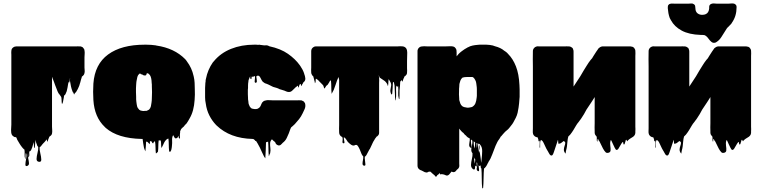

<svg xmlns="http://www.w3.org/2000/svg" viewBox="-20 -786 4354 1100"><path d="M464 -458V-399Q464 -392 465 -383.5Q466 -375 464 -367Q463 -364 461.5 -360Q460 -356 457 -354Q456 -353 455.5 -352Q455 -351 453 -350Q451 -349 449 -347Q448 -343 447.5 -340Q447 -337 445 -333L442 -322Q441 -318 440 -314Q439 -310 437 -305Q436 -301 435 -297.5Q434 -294 432 -290Q429 -282 425.5 -275.5Q422 -269 417 -261V-260Q416 -259 416 -259L408 -251Q406 -245 405 -245Q403 -246 402.5 -249Q402 -252 401 -254Q400 -255 399.5 -256Q399 -257 398 -258Q398 -257 398.5 -255.5Q399 -254 396 -261Q390 -275 386.5 -291.5Q383 -308 381 -322Q380 -326 381 -330.5Q382 -335 381 -339Q380 -333 379.5 -326.5Q379 -320 377 -314Q377 -313 375.5 -313.5Q374 -314 373 -316Q372 -312 371.5 -310Q371 -308 370 -303Q369 -294 367 -285Q365 -276 363 -267Q362 -263 361 -260Q360 -257 358 -254Q357 -252 356.5 -249.5Q356 -247 354 -245Q353 -243 351 -241.5Q349 -240 347 -238Q346 -233 345.5 -226.5Q345 -220 343 -214Q342 -210 341.5 -205.5Q341 -201 339 -196Q338 -195 336.5 -192Q335 -189 335 -190Q333 -200 333 -210Q333 -220 331 -230L327 -236Q324 -241 321 -244.5Q318 -248 315 -252Q309 -263 305 -275Q301 -287 296 -298Q293 -307 289.5 -316Q286 -325 283 -333Q281 -335 281 -339Q279 -342 278.5 -344.5Q278 -347 278 -341V-60Q278 -52 279 -41.5Q280 -31 278 -21Q278 -20 277.5 -19.5Q277 -19 277 -18Q276 -14 273 -11Q271 -9 268.5 -7Q266 -5 263 -3Q261 1 259 6.5Q257 12 255 17Q254 19 253.5 22.5Q253 26 251 25Q249 23 249 19.5Q249 16 248 12Q246 14 244 17Q242 20 240 22L235 28Q232 31 228 35Q224 39 221 43Q219 47 211 55Q209 56 207 58Q206 72 211 92.5Q216 113 216.5 128Q217 143 203 141Q189 139 189.5 124Q190 109 195 89.5Q200 70 199 56Q198 54 195.5 51.5Q193 49 194 50Q192 45 190.5 40Q189 35 187 31L184 20Q184 17 183 14Q182 25 181.5 37.5Q181 50 179 61Q179 62 177.5 61Q176 60 175 59Q174 51 174 43Q174 35 173 28L167 50Q166 54 164.5 58.5Q163 63 161 67Q160 71 156 77Q154 80 148 82Q147 90 148 99Q149 108 144 115Q142 118 141.5 111Q141 104 141 97Q141 90 140 94Q138 105 141.5 120.5Q145 136 146 148.5Q147 161 135 165Q125 168 125.5 155.5Q126 143 129.5 125.5Q133 108 131 97Q131 95 129.5 93Q128 91 127 93Q126 98 126 107Q126 116 126 122Q126 128 124 123Q120 111 121 97.5Q122 84 120 71L119 70Q119 70 118.5 70Q118 70 117 69Q114 66 111 63Q108 60 106 57Q98 47 91.5 36Q85 25 79 15Q78 14 78 12.5Q78 11 77 10Q76 7 75 4.5Q74 2 72 0L63 -1L58 -4Q52 -8 50 -11Q48 -13 46 -19Q45 -22 44.5 -25Q44 -28 44 -31Q43 -42 44 -52.5Q45 -63 45 -72V-473Q45 -478 44.5 -483.5Q44 -489 45 -494Q45 -499 46 -501Q48 -507 50 -509Q52 -511 53 -512Q54 -513 55 -514Q63 -520 72 -520H409Q417 -520 425.5 -520.5Q434 -521 442 -520Q445 -519 448 -518Q451 -517 454 -515Q457 -512 461 -506Q463 -504 463 -501.5Q463 -499 464 -497Q466 -487 465 -477Q464 -467 464 -458ZM418 -262 417 -260Q417 -260 417 -260Q417 -261 418 -262Z M1096 -276Q1097 -260 1096.5 -244Q1096 -228 1095 -213Q1093 -182 1086 -155.5Q1079 -129 1066 -107Q1062 -100 1058 -93Q1054 -86 1049 -79Q1044 -73 1038 -68Q1038 -67 1037.5 -66.5Q1037 -66 1037 -66Q1033 -60 1027 -56Q1026 -55 1025 -54Q1024 -53 1022 -51Q1021 -50 1020 -49Q1019 -48 1018 -47L1012 -34Q1012 -30 1012 -26.5Q1012 -23 1011 -19Q1010 -12 1011 -0.5Q1012 11 1007 7Q1004 4 1003.5 -0.5Q1003 -5 1003 -9Q1003 -7 1001 -5Q1000 -2 997.5 1.5Q995 5 991 6Q984 9 979.5 1.5Q975 -6 973 -10Q973 -10 973 -10.5Q973 -11 972 -12Q965 1 966 17.5Q967 34 965 50Q965 54 964 59.5Q963 65 962 70Q961 76 957 81Q957 84 953 84Q949 82 949 79Q947 62 947 44Q947 26 945 9Q945 9 944.5 8.5Q944 8 943 8Q940 9 937 11Q934 13 932 15Q925 22 920 32Q917 38 914.5 44Q912 50 909 55Q908 56 906.5 59.5Q905 63 905 62Q903 51 903 40Q903 29 901 19Q903 19 895.5 18.5Q888 18 889 19Q887 35 887 51Q887 67 885 83Q885 84 881.5 87Q878 90 877 91Q876 92 874.5 92.5Q873 93 873 92Q871 75 871 57.5Q871 40 868 23Q865 24 863 26Q861 28 861 28Q860 29 859.5 31.5Q859 34 857 36Q856 36 852 32Q851 30 850.5 28Q850 26 848 25Q848 24 847.5 24Q847 24 847 24Q846 23 846 23.5Q846 24 845 23H839Q839 27 839 31Q839 35 837 40Q837 40 829 31Q824 26 824 26.5Q824 27 821 26Q817 26 817 25Q816 39 815.5 52.5Q815 66 813 80Q813 82 811.5 78Q810 74 809 72Q808 69 807 66.5Q806 64 805 61Q802 48 800.5 35.5Q799 23 797 10H791Q655 7 586 -53L580 -59Q521 -115 515 -213Q512 -260 515 -307Q523 -418 599.5 -474Q676 -530 809 -530H818Q832 -530 846 -529Q860 -528 873 -526Q875 -526 876 -525Q979 -510 1041 -447Q1043 -445 1046.5 -440.5Q1050 -436 1051 -434Q1079 -397 1089 -351Q1089 -350 1089.5 -349Q1090 -348 1090 -347Q1094 -330 1095 -311.5Q1096 -293 1096 -276ZM778 -157Q781 -155 785 -153Q796 -150 802 -150Q808 -150 814 -151H820Q824 -153 827.5 -154.5Q831 -156 834 -158Q842 -166 844.5 -177Q847 -188 848 -198Q849 -204 849.5 -211Q850 -218 850 -225Q851 -239 851 -258Q851 -277 850 -292Q850 -297 850 -302Q850 -307 849 -311Q849 -315 848.5 -318.5Q848 -322 848 -326Q845 -352 834 -361Q830 -365 828.5 -365.5Q827 -366 825 -366Q824 -366 823 -366.5Q822 -367 821 -366Q820 -365 819.5 -361.5Q819 -358 817 -356Q816 -354 811.5 -353.5Q807 -353 805 -354Q799 -355 794 -360H788Q787 -361 786 -362.5Q785 -364 783 -365Q780 -365 777 -362Q770 -356 767 -345.5Q764 -335 762 -321Q761 -318 761 -313Q761 -310 760.5 -306.5Q760 -303 760 -299Q759 -291 759 -280Q759 -269 759 -258Q759 -251 759.5 -244.5Q760 -238 760 -231Q760 -224 760 -217Q760 -210 761 -205Q763 -187 765.5 -177Q768 -167 778 -157Z M1723 -201Q1729 -195 1729 -187Q1731 -174 1725 -160.5Q1719 -147 1714 -137Q1705 -118 1693.5 -103.5Q1682 -89 1669 -75Q1666 -72 1661.5 -68Q1657 -64 1655 -62Q1653 -61 1650 -58Q1650 -58 1648 -56Q1644 -49 1641 -40Q1638 -31 1635 -23Q1631 -15 1627 -5Q1623 5 1618 13L1612 21L1611 22Q1608 25 1605.5 27.5Q1603 30 1600 32Q1597 35 1594.5 38Q1592 41 1588 44Q1581 49 1573 46.5Q1565 44 1560 37Q1559 35 1558.5 32.5Q1558 30 1556 29Q1554 27 1554 26Q1550 24 1545 19Q1542 17 1540 14Q1538 12 1538 12Q1528 22 1527.5 35Q1527 48 1529 62Q1531 76 1528 90Q1528 93 1524 99Q1523 101 1522 105.5Q1521 110 1520 108Q1518 87 1518 66.5Q1518 46 1516 25Q1516 25 1512 27Q1511 27 1510.5 27.5Q1510 28 1508 28Q1505 28 1504 29Q1503 51 1502.5 74.5Q1502 98 1500 121Q1500 122 1499 119.5Q1498 117 1496 116L1492 109Q1489 103 1486 96.5Q1483 90 1480 84Q1470 60 1456 36Q1451 27 1446 20Q1446 22 1444 22Q1443 23 1440 17Q1434 10 1427 10Q1298 7 1221 -67L1217 -71Q1195 -94 1179.5 -124.5Q1164 -155 1159 -192Q1155 -210 1155 -228Q1155 -246 1155 -265V-266Q1155 -274 1155 -282.5Q1155 -291 1156 -300Q1156 -305 1156.5 -310Q1157 -315 1158 -320Q1158 -322 1158 -325Q1158 -328 1159 -331Q1159 -332 1159.5 -333Q1160 -334 1160 -335Q1165 -361 1175 -384.5Q1185 -408 1199 -428Q1201 -431 1206 -436Q1244 -482 1303.5 -506Q1363 -530 1436 -530Q1442 -530 1448 -530Q1454 -530 1459 -529Q1465 -531 1470 -529L1494 -526Q1508 -528 1517 -524L1523 -521Q1588 -507 1630 -477.5Q1672 -448 1697 -413Q1699 -410 1701.5 -406.5Q1704 -403 1706 -399Q1719 -380 1725 -356Q1726 -355 1726 -353.5Q1726 -352 1727 -350Q1731 -336 1728 -327Q1728 -326 1727.5 -325.5Q1727 -325 1727 -325Q1726 -321 1724 -319.5Q1722 -318 1720 -316Q1719 -315 1718 -313.5Q1717 -312 1716 -310Q1716 -310 1714 -306Q1712 -302 1710 -300Q1709 -299 1708.5 -296Q1708 -293 1706 -294Q1704 -296 1704 -299.5Q1704 -303 1702 -305Q1701 -306 1698 -303Q1696 -301 1694 -295Q1693 -292 1692.5 -288.5Q1692 -285 1690 -285Q1688 -285 1688 -289.5Q1688 -294 1686 -295Q1686 -296 1682 -292Q1678 -288 1674 -286Q1666 -279 1656 -268.5Q1646 -258 1634 -259Q1626 -259 1618 -263Q1610 -267 1602 -269Q1598 -271 1592.5 -272Q1587 -273 1582 -275Q1578 -277 1573 -279.5Q1568 -282 1563 -283Q1557 -285 1550.5 -286.5Q1544 -288 1539 -291Q1534 -293 1529 -296Q1524 -299 1519 -301Q1514 -304 1508.5 -305.5Q1503 -307 1498 -309Q1494 -311 1492 -313Q1484 -317 1479 -327Q1475 -334 1471.5 -341.5Q1468 -349 1461 -353L1455 -347Q1459 -351 1459 -353Q1458 -353 1454.5 -352Q1451 -351 1449 -350V-341Q1450 -337 1450.5 -333.5Q1451 -330 1451 -326Q1453 -318 1450 -315Q1449 -312 1446.5 -312Q1444 -312 1442 -312L1441 -313Q1439 -315 1439 -320Q1439 -325 1440 -330.5Q1441 -336 1441 -341V-346Q1441 -349 1440.5 -349.5Q1440 -350 1440 -350Q1439 -350 1438 -349.5Q1437 -349 1436 -349Q1432 -347 1432 -347Q1431 -346 1427 -346Q1426 -346 1424.5 -347Q1423 -348 1422 -346Q1421 -344 1421 -338Q1421 -332 1418 -333Q1413 -335 1413 -340Q1413 -345 1414 -348Q1412 -346 1412 -346Q1410 -342 1410 -342Q1409 -340 1408 -337Q1407 -334 1406 -332Q1403 -326 1403 -318Q1402 -313 1401.5 -307Q1401 -301 1401 -295V-290Q1401 -286 1401 -281.5Q1401 -277 1400 -272Q1400 -258 1400 -246.5Q1400 -235 1401 -224V-218Q1402 -216 1402 -211Q1402 -206 1403 -204Q1403 -201 1403.5 -198.5Q1404 -196 1404 -193Q1405 -192 1405 -190.5Q1405 -189 1406 -187Q1410 -174 1418 -167Q1420 -165 1427 -163Q1429 -162 1433 -162Q1437 -161 1440 -161Q1443 -161 1447 -161Q1449 -162 1451.5 -162Q1454 -162 1456 -163Q1459 -165 1462.5 -167Q1466 -169 1468 -172Q1469 -174 1470 -175Q1471 -176 1472 -177L1478 -191Q1481 -200 1489 -205Q1491 -208 1494.5 -208.5Q1498 -209 1497 -209Q1501 -211 1504 -211Q1512 -213 1524.5 -212Q1537 -211 1547 -211H1678Q1685 -211 1692.5 -211.5Q1700 -212 1707 -211Q1713 -209 1716 -207L1721 -204Q1723 -202 1723 -201Z M2312 -395Q2312 -389 2312.5 -382.5Q2313 -376 2312 -370Q2312 -365 2311 -363Q2310 -362 2310 -361Q2310 -360 2309 -359Q2311 -361 2307.5 -357Q2304 -353 2305 -354Q2304 -353 2303 -352Q2302 -351 2301 -350Q2301 -350 2300.5 -349.5Q2300 -349 2299 -349Q2299 -349 2298.5 -348.5Q2298 -348 2297 -348Q2296 -346 2295.5 -343Q2295 -340 2293 -338Q2291 -332 2289 -328Q2288 -326 2287.5 -321.5Q2287 -317 2285 -319Q2283 -321 2283 -328Q2282 -327 2281 -326Q2280 -325 2279 -324Q2277 -322 2277 -322Q2276 -321 2275 -320.5Q2274 -320 2273 -319Q2272 -306 2271.5 -293Q2271 -280 2269 -267Q2269 -260 2269 -246Q2269 -232 2268.5 -223Q2268 -214 2265 -221Q2260 -238 2261.5 -256.5Q2263 -275 2261 -292Q2261 -294 2260 -292Q2259 -290 2258 -290Q2257 -289 2256 -289.5Q2255 -290 2254 -290Q2253 -291 2251.5 -294Q2250 -297 2250 -295Q2248 -275 2249.5 -254Q2251 -233 2246 -213Q2244 -206 2243.5 -215.5Q2243 -225 2243 -239.5Q2243 -254 2242 -262Q2241 -278 2241 -284Q2241 -290 2240.5 -296Q2240 -302 2236 -317Q2236 -317 2235.5 -316.5Q2235 -316 2234 -316L2231 -313Q2230 -297 2229.5 -281Q2229 -265 2227 -249Q2227 -248 2225 -246Q2223 -244 2222 -245Q2215 -260 2217 -272Q2219 -284 2221 -295.5Q2223 -307 2213 -322L2207 -333Q2205 -323 2205 -313.5Q2205 -304 2203 -294Q2202 -292 2201 -296.5Q2200 -301 2199 -303Q2198 -306 2195.5 -309Q2193 -312 2191 -315Q2187 -321 2176 -327.5Q2165 -334 2156 -341Q2148 -357 2148 -357Q2148 -357 2150.5 -349.5Q2153 -342 2152 -337Q2153 -331 2152.5 -325Q2152 -319 2152 -312V-31Q2152 -28 2152 -24.5Q2152 -21 2151 -18L2148 -12L2145 -9Q2144 -8 2143.5 -7Q2143 -6 2141 -5Q2141 -5 2140.5 -4.5Q2140 -4 2139 -4Q2139 -4 2138.5 -3.5Q2138 -3 2137 -3Q2136 0 2130 7L2129 8Q2128 9 2125.5 14.5Q2123 20 2119 25Q2117 29 2114.5 34Q2112 39 2110 44L2101 63Q2100 65 2099 67Q2098 69 2096 71Q2089 86 2079 103Q2073 111 2070 112Q2069 120 2071 133Q2073 146 2073.5 155.5Q2074 165 2065 163Q2057 161 2057 151.5Q2057 142 2059.5 130.5Q2062 119 2061 110Q2060 109 2060 108Q2059 108 2058.5 107.5Q2058 107 2058 107L2053 99Q2053 99 2053 98.5Q2053 98 2052 98Q2052 97 2051.5 96.5Q2051 96 2051 95Q2049 91 2049 90Q2045 79 2040.5 69Q2036 59 2030 50Q2029 49 2028 48Q2027 47 2026 46Q2023 44 2020 44Q2017 44 2014 45Q2011 48 2006 48Q1999 48 1992 43.5Q1985 39 1980 34L1972 26Q1967 19 1962.5 11.5Q1958 4 1950 0Q1949 9 1952.5 22.5Q1956 36 1948 35Q1940 34 1942.5 21.5Q1945 9 1941 -1L1935 -4Q1923 -13 1923 -28Q1922 -39 1922.5 -50Q1923 -61 1923 -70V-329L1919 -345Q1919 -344 1915 -334.5Q1911 -325 1911 -325Q1907 -312 1902 -298.5Q1897 -285 1892 -271Q1888 -262 1884 -256Q1883 -254 1881.5 -251Q1880 -248 1880 -249Q1878 -268 1878 -287Q1878 -306 1876 -325Q1876 -324 1871 -324Q1869 -320 1867 -316Q1865 -312 1862 -308Q1858 -299 1849 -294Q1849 -293 1844.5 -286.5Q1840 -280 1840 -280Q1836 -278 1836 -284Q1833 -291 1833.5 -291.5Q1834 -292 1834 -293Q1834 -294 1828 -301L1810 -319Q1807 -322 1804 -325.5Q1801 -329 1794 -333Q1792 -335 1790 -335Q1788 -330 1788.5 -322.5Q1789 -315 1785 -310Q1784 -308 1783.5 -314Q1783 -320 1781 -324L1778 -337Q1777 -339 1776.5 -342Q1776 -345 1775 -348Q1767 -354 1764 -364Q1763 -366 1763 -370Q1762 -378 1762.5 -385Q1763 -392 1763 -399V-493Q1763 -508 1776 -516Q1776 -516 1776.5 -516.5Q1777 -517 1778 -517Q1780 -519 1782.5 -519Q1785 -519 1787 -520H2253Q2258 -520 2263 -520.5Q2268 -521 2273 -521Q2279 -521 2285 -520.5Q2291 -520 2296 -518Q2300 -516 2301 -515Q2307 -512 2310 -503Q2312 -499 2312 -495Q2313 -491 2313 -487Q2313 -483 2313 -479Q2312 -458 2312 -437Q2312 -416 2312 -395Z M2957 -244Q2957 -237 2957 -231Q2957 -225 2956 -220Q2955 -207 2954 -194.5Q2953 -182 2951 -170Q2949 -155 2945.5 -140Q2942 -125 2935 -111L2927 -96Q2917 -75 2900 -56Q2899 -54 2895 -50Q2891 -45 2885 -40.5Q2879 -36 2874 -31Q2868 -24 2862.5 -18.5Q2857 -13 2852 -6Q2852 -6 2851.5 -5.5Q2851 -5 2850 -5L2841 10Q2829 25 2819 49.5Q2809 74 2800 99Q2791 124 2780 139Q2779 140 2778.5 142.5Q2778 145 2776 147Q2776 147 2776 147.5Q2776 148 2775 148Q2775 149 2773 153Q2770 158 2767.5 163Q2765 168 2760 173Q2759 176 2756 177L2753 180Q2751 202 2750.5 234.5Q2750 267 2748 290Q2748 291 2745.5 292.5Q2743 294 2743 293Q2740 270 2740 235.5Q2740 201 2738 179Q2735 177 2735 175Q2734 174 2734 170.5Q2734 167 2734 166Q2734 163 2735 161Q2734 163 2729 165Q2728 165 2727.5 164.5Q2727 164 2726 164Q2724 163 2722 161Q2723 174 2724.5 186Q2726 198 2718 194Q2708 189 2712 174Q2716 159 2714 147Q2713 147 2711.5 146Q2710 145 2711 145Q2711 144 2710.5 143.5Q2710 143 2710 143Q2711 153 2711.5 161.5Q2712 170 2706 167Q2703 165 2701 162Q2703 175 2700.5 181.5Q2698 188 2690 183Q2678 174 2678.5 158.5Q2679 143 2683.5 125Q2688 107 2687 92Q2685 90 2683 86Q2682 85 2682 84Q2680 78 2680 72Q2680 61 2683 52Q2685 43 2686 34.5Q2687 26 2686 19Q2684 17 2682 16Q2681 16 2680 14Q2679 12 2680 14H2678V25Q2678 27 2678.5 30Q2679 33 2679 36Q2680 40 2680.5 44.5Q2681 49 2681 57Q2680 63 2677.5 61Q2675 59 2672 57Q2671 57 2671 56.5Q2671 56 2671 56Q2667 50 2668 41.5Q2669 33 2670 26Q2671 21 2671.5 16.5Q2672 12 2671 8Q2671 7 2670.5 7Q2670 7 2670 6L2663 3L2662 2Q2661 2 2661 1.5Q2661 1 2660 1Q2654 -3 2650 -9Q2647 -11 2644 -13.5Q2641 -16 2639 -19Q2637 -23 2635 -24.5Q2633 -26 2631 -27Q2629 -29 2626 -31.5Q2623 -34 2621 -37Q2619 -39 2617 -41.5Q2615 -44 2613 -47Q2611 -49 2610 -50Q2608 -53 2610 -50.5Q2612 -48 2611 -42V151Q2611 156 2611.5 161.5Q2612 167 2610 172Q2610 172 2608 176Q2607 177 2607 177.5Q2607 178 2606 179Q2604 182 2598 186Q2595 190 2591 194.5Q2587 199 2581 200Q2577 201 2573.5 199.5Q2570 198 2567 197Q2563 201 2560 205.5Q2557 210 2553 214Q2543 223 2533.5 218Q2524 213 2513 212H2505Q2504 212 2503 213Q2502 214 2501 213Q2500 210 2500 205L2492 213Q2491 214 2489 215Q2487 216 2485 218Q2484 219 2482.5 222.5Q2481 226 2478 226Q2474 226 2472.5 222.5Q2471 219 2469 218Q2469 218 2469 217.5Q2469 217 2468 217Q2466 216 2462 212L2455 206L2452 203Q2452 203 2452 202.5Q2452 202 2451 202Q2447 198 2445 197L2435 198Q2434 199 2430 201Q2424 204 2418 201Q2417 202 2416 201Q2415 200 2413 200Q2413 200 2401.5 194Q2390 188 2390 189Q2386 187 2383 185Q2372 177 2372 163V-493Q2372 -499 2373.5 -502Q2375 -505 2377 -509Q2386 -520 2398 -520Q2401 -520 2404 -520.5Q2407 -521 2410 -521Q2416 -521 2421.5 -520.5Q2427 -520 2432 -520H2525Q2533 -520 2541.5 -520.5Q2550 -521 2558 -521Q2562 -521 2566 -521Q2570 -521 2574 -520Q2575 -520 2576 -519.5Q2577 -519 2578 -519Q2587 -516 2592 -507Q2594 -503 2595 -500Q2596 -497 2596 -486V-463Q2598 -465 2598 -466Q2599 -466 2599 -466.5Q2599 -467 2599 -467L2600 -468Q2604 -472 2605 -474Q2604 -473 2609 -478.5Q2614 -484 2616 -485Q2619 -487 2621.5 -489.5Q2624 -492 2626 -493Q2634 -499 2641.5 -504Q2649 -509 2657 -513Q2659 -515 2661 -515Q2673 -522 2687.5 -525Q2702 -528 2716 -529Q2723 -529 2727 -530H2743Q2766 -531 2786 -528.5Q2806 -526 2816 -521Q2832 -517 2845.5 -510.5Q2859 -504 2868 -496L2877 -490Q2881 -487 2884.5 -484Q2888 -481 2891 -477Q2919 -449 2936 -405.5Q2953 -362 2956 -299Q2957 -285 2957 -274Q2957 -263 2957 -249ZM2612 -210Q2614 -201 2617.5 -192.5Q2621 -184 2628 -178Q2638 -171 2652 -170Q2654 -169 2657 -169Q2660 -169 2662 -169L2670 -170Q2674 -171 2677.5 -171.5Q2681 -172 2684 -173L2689 -176Q2700 -184 2704 -195Q2709 -207 2711 -227Q2712 -232 2712 -237Q2712 -242 2712 -246V-275Q2712 -280 2711.5 -286Q2711 -292 2710 -298Q2710 -303 2709 -306Q2708 -318 2703 -327Q2698 -337 2692 -342Q2688 -345 2684.5 -345Q2681 -345 2676 -345Q2668 -345 2659 -345Q2650 -345 2642 -344Q2639 -343 2635 -342.5Q2631 -342 2628 -340Q2621 -333 2617.5 -324Q2614 -315 2612 -305Q2612 -301 2611.5 -296.5Q2611 -292 2611 -288Q2610 -283 2610 -277.5Q2610 -272 2610 -267Q2609 -256 2609.5 -245Q2610 -234 2611 -219V-214Q2612 -213 2612 -210ZM2698 65Q2699 63 2699 60.5Q2699 58 2700 56Q2701 50 2701.5 44.5Q2702 39 2702 33Q2702 29 2702 29Q2702 29 2699 28Q2699 28 2698 27Q2697 26 2695 24H2694V33Q2694 38 2694.5 43.5Q2695 49 2696 54Q2697 56 2697 59Q2697 62 2698 65ZM2710 33V42L2712 62Q2713 57 2713.5 53.5Q2714 50 2714 43V35Q2712 33 2710 33ZM2724 42Q2728 50 2728 62Q2728 65 2728 68Q2728 71 2727 74V75Q2729 91 2732 108Q2735 125 2736 142V148Q2737 145 2737 142.5Q2737 140 2738 138Q2738 136 2738.5 132Q2739 128 2739 128Q2742 105 2742.5 80.5Q2743 56 2730 42Q2727 38 2725 38Q2724 39 2724 41H2723Q2723 41 2723 40.5Q2723 40 2722 39Q2719 35 2718 35Q2717 36 2717.5 40.5Q2718 45 2718 46Q2719 54 2720.5 62Q2722 70 2723 78L2725 89Q2726 86 2726 83Q2726 80 2727 77V76Q2724 59 2723.5 52.5Q2723 46 2724 42ZM2700 152Q2701 145 2702 138Q2703 131 2702 125Q2701 125 2699.5 124Q2698 123 2699 123Q2698 122 2698 121.5Q2698 121 2697 120Q2696 119 2696 117.5Q2696 116 2695 115Q2696 124 2697.5 133.5Q2699 143 2700 152Z M3620 -60Q3620 -53 3620.5 -46.5Q3621 -40 3620 -33V-24Q3619 -15 3614 -9L3608 -3Q3604 0 3598.5 3Q3593 6 3589 9Q3586 11 3583 13.5Q3580 16 3577 19Q3576 20 3575 22Q3574 24 3573 23Q3566 12 3569.5 12.5Q3573 13 3576 15.5Q3579 18 3569 15H3568H3567Q3567 15 3565 17Q3564 20 3563.5 23.5Q3563 27 3561 31Q3560 33 3559.5 36Q3559 39 3557 41Q3555 43 3553 41Q3551 38 3551 34Q3551 30 3549 27Q3547 28 3545 30Q3542 33 3540 37Q3535 44 3531.5 51.5Q3528 59 3523 66Q3522 67 3521 68.5Q3520 70 3518 71Q3516 73 3513 73Q3509 73 3506 68Q3505 66 3504 64Q3503 62 3502 61Q3496 50 3491.5 39Q3487 28 3482 18Q3478 18 3478 18Q3474 33 3476.5 49Q3479 65 3478 76.5Q3477 88 3462 90Q3455 91 3450.5 87Q3446 83 3442 77Q3434 65 3428 51.5Q3422 38 3415 25L3409 17Q3408 15 3407.5 12Q3407 9 3405 10Q3403 13 3403 20.5Q3403 28 3401 25Q3398 18 3399 10.5Q3400 3 3398 -4Q3394 -8 3392 -11Q3390 -15 3389 -16Q3389 -17 3388.5 -17.5Q3388 -18 3388 -19Q3387 -22 3387 -25.5Q3387 -29 3387 -33Q3386 -45 3386.5 -57Q3387 -69 3387 -80V-230Q3383 -223 3378 -215.5Q3373 -208 3368 -200L3340 -158Q3333 -145 3326 -132.5Q3319 -120 3311 -109Q3309 -106 3307 -103Q3305 -100 3303 -98Q3299 -92 3295 -87Q3291 -82 3287 -77L3280 -66Q3273 -54 3265.5 -41.5Q3258 -29 3247 -15Q3244 -11 3240 -8Q3239 -7 3238 -6Q3237 -5 3236 -4Q3232 10 3231 25Q3230 40 3228 54Q3227 59 3226 65Q3225 71 3223 77Q3222 81 3221 89Q3220 97 3219 93Q3210 82 3210.5 71Q3211 60 3214.5 50.5Q3218 41 3218.5 33.5Q3219 26 3209 22Q3207 24 3204 26Q3201 28 3199 30Q3195 33 3191.5 35Q3188 37 3183 37Q3182 37 3181 37.5Q3180 38 3179 37Q3178 32 3178 26Q3178 20 3177 15Q3175 18 3173 26Q3168 41 3163 56Q3158 71 3153 86Q3152 90 3148.5 97.5Q3145 105 3139 105Q3136 105 3135 104Q3131 102 3128.5 97.5Q3126 93 3124 90Q3122 86 3120 82.5Q3118 79 3116 76Q3113 70 3109.5 64.5Q3106 59 3104 53Q3100 45 3096.5 37Q3093 29 3088 22Q3086 20 3084 18.5Q3082 17 3080 16Q3075 19 3074.5 32Q3074 45 3074.5 55Q3075 65 3072 59Q3071 57 3072 43.5Q3073 30 3071 18Q3071 21 3068 23Q3065 25 3065 20Q3065 15 3064 12Q3063 9 3062 6.5Q3061 4 3060 1Q3059 1 3058 0.5Q3057 0 3055 0Q3054 0 3053.5 -0.5Q3053 -1 3051 -1Q3043 -4 3038 -11Q3036 -13 3034 -19Q3032 -26 3032.5 -35Q3033 -44 3033 -51V-405Q3033 -423 3032.5 -447Q3032 -471 3033 -493Q3033 -504 3041 -512Q3043 -514 3045.5 -516Q3048 -518 3052 -519Q3057 -521 3062.5 -520.5Q3068 -520 3073 -520H3211Q3218 -520 3226 -520.5Q3234 -521 3241 -520Q3244 -520 3247 -519Q3250 -518 3253 -516Q3255 -515 3257 -513Q3260 -512 3261 -509Q3263 -507 3263 -505Q3265 -501 3265.5 -497Q3266 -493 3266 -490V-290L3304 -348Q3305 -349 3307 -353Q3315 -367 3324 -382Q3333 -397 3342 -411L3353 -428Q3365 -445 3373 -453Q3373 -454 3373.5 -454.5Q3374 -455 3374 -455L3380 -465L3396 -490Q3402 -500 3410 -510Q3415 -514 3419.5 -516.5Q3424 -519 3430 -520H3593Q3597 -520 3603 -518Q3604 -518 3604.5 -517.5Q3605 -517 3606 -517Q3614 -513 3617 -505Q3620 -501 3620 -495Q3621 -488 3620.5 -480Q3620 -472 3620 -465Z M4283 -60Q4283 -53 4283.5 -46.5Q4284 -40 4283 -33V-24Q4282 -15 4277 -9L4271 -3Q4267 0 4261.5 3Q4256 6 4252 9Q4249 11 4246 13.5Q4243 16 4240 19Q4239 20 4238 22Q4237 24 4236 23Q4229 12 4232.5 12.5Q4236 13 4239 15.5Q4242 18 4232 15H4231H4230Q4230 15 4228 17Q4227 20 4226.5 23.5Q4226 27 4224 31Q4223 33 4222.5 36Q4222 39 4220 41Q4218 43 4216 41Q4214 38 4214 34Q4214 30 4212 27Q4210 28 4208 30Q4205 33 4203 37Q4198 44 4194.5 51.5Q4191 59 4186 66Q4185 67 4184 68.5Q4183 70 4181 71Q4179 73 4176 73Q4172 73 4169 68Q4168 66 4167 64Q4166 62 4165 61Q4159 50 4154.5 39Q4150 28 4145 18Q4141 18 4141 18Q4137 33 4139.5 49Q4142 65 4141 76.5Q4140 88 4125 90Q4118 91 4113.5 87Q4109 83 4105 77Q4097 65 4091 51.5Q4085 38 4078 25L4072 17Q4071 15 4070.5 12Q4070 9 4068 10Q4066 13 4066 20.5Q4066 28 4064 25Q4061 18 4062 10.5Q4063 3 4061 -4Q4057 -8 4055 -11Q4053 -15 4052 -16Q4052 -17 4051.5 -17.5Q4051 -18 4051 -19Q4050 -22 4050 -25.5Q4050 -29 4050 -33Q4049 -45 4049.5 -57Q4050 -69 4050 -80V-230Q4046 -223 4041 -215.5Q4036 -208 4031 -200L4003 -158Q3996 -145 3989 -132.5Q3982 -120 3974 -109Q3972 -106 3970 -103Q3968 -100 3966 -98Q3962 -92 3958 -87Q3954 -82 3950 -77L3943 -66Q3936 -54 3928.5 -41.5Q3921 -29 3910 -15Q3907 -11 3903 -8Q3902 -7 3901 -6Q3900 -5 3899 -4Q3895 10 3894 25Q3893 40 3891 54Q3890 59 3889 65Q3888 71 3886 77Q3885 81 3884 89Q3883 97 3882 93Q3873 82 3873.5 71Q3874 60 3877.5 50.5Q3881 41 3881.5 33.5Q3882 26 3872 22Q3870 24 3867 26Q3864 28 3862 30Q3858 33 3854.5 35Q3851 37 3846 37Q3845 37 3844 37.5Q3843 38 3842 37Q3841 32 3841 26Q3841 20 3840 15Q3838 18 3836 26Q3831 41 3826 56Q3821 71 3816 86Q3815 90 3811.5 97.5Q3808 105 3802 105Q3799 105 3798 104Q3794 102 3791.5 97.5Q3789 93 3787 90Q3785 86 3783 82.5Q3781 79 3779 76Q3776 70 3772.5 64.5Q3769 59 3767 53Q3763 45 3759.5 37Q3756 29 3751 22Q3749 20 3747 18.5Q3745 17 3743 16Q3738 19 3737.5 32Q3737 45 3737.5 55Q3738 65 3735 59Q3734 57 3735 43.5Q3736 30 3734 18Q3734 21 3731 23Q3728 25 3728 20Q3728 15 3727 12Q3726 9 3725 6.5Q3724 4 3723 1Q3722 1 3721 0.5Q3720 0 3718 0Q3717 0 3716.5 -0.5Q3716 -1 3714 -1Q3706 -4 3701 -11Q3699 -13 3697 -19Q3695 -26 3695.5 -35Q3696 -44 3696 -51V-405Q3696 -423 3695.5 -447Q3695 -471 3696 -493Q3696 -504 3704 -512Q3706 -514 3708.5 -516Q3711 -518 3715 -519Q3720 -521 3725.5 -520.5Q3731 -520 3736 -520H3874Q3881 -520 3889 -520.5Q3897 -521 3904 -520Q3907 -520 3910 -519Q3913 -518 3916 -516Q3918 -515 3920 -513Q3923 -512 3924 -509Q3926 -507 3926 -505Q3928 -501 3928.5 -497Q3929 -493 3929 -490V-290L3967 -348Q3968 -349 3970 -353Q3978 -367 3987 -382Q3996 -397 4005 -411L4016 -428Q4028 -445 4036 -453Q4036 -454 4036.5 -454.5Q4037 -455 4037 -455L4043 -465L4059 -490Q4065 -500 4073 -510Q4078 -514 4082.5 -516.5Q4087 -519 4093 -520H4256Q4260 -520 4266 -518Q4267 -518 4267.5 -517.5Q4268 -517 4269 -517Q4277 -513 4280 -505Q4283 -501 4283 -495Q4284 -488 4283.5 -480Q4283 -472 4283 -465ZM4200 -745Q4200 -694 4174 -657Q4171 -651 4167 -647L4161 -641Q4159 -638 4155.5 -635Q4152 -632 4149 -629Q4145 -625 4144 -623Q4136 -611 4128.5 -598.5Q4121 -586 4113 -574Q4108 -566 4101 -558.5Q4094 -551 4086 -546Q4085 -545 4083 -544Q4081 -543 4079 -542Q4066 -538 4056.5 -545.5Q4047 -553 4039.5 -564Q4032 -575 4023 -581Q4018 -585 4013.5 -585Q4009 -585 4003 -586H3994Q3928 -588 3886 -610.5Q3844 -633 3824 -670Q3822 -673 3820.5 -676.5Q3819 -680 3817 -683Q3812 -697 3809.5 -710.5Q3807 -724 3806 -738V-746Q3806 -750 3807 -753Q3807 -755 3810 -758Q3813 -763 3819 -764Q3825 -766 3832 -765.5Q3839 -765 3845 -765H3924Q3931 -765 3939.5 -766Q3948 -767 3955 -762Q3963 -757 3963 -748Q3964 -744 3964 -739Q3964 -734 3965 -729Q3968 -715 3978.5 -708Q3989 -701 4003 -701Q4027 -701 4037 -717Q4042 -726 4043 -738V-747Q4043 -751 4044 -753Q4046 -758 4049 -760Q4051 -763 4059 -765Q4065 -767 4072.5 -766Q4080 -765 4086 -765H4153Q4161 -765 4169.5 -766Q4178 -767 4186 -765Q4192 -763 4197 -757Q4200 -753 4200 -746Z"/></svg>

Font: Rubik Wet Paint
Style: Regular
Weight: 400
Designer: Hubert and Fischer, NaN
Foundry: Hubert and Fischer, NaN
Version: Version 2.200